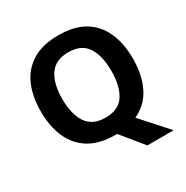

<svg xmlns="http://www.w3.org/2000/svg" viewBox="-198 -891 1191 1228"><g transform="rotate(-30 398.0 -277.5)"><path d="M737.8 -357.9Q737.8 -236.8 694.8 -150.4Q651.4 -62.5 562 -22L733.9 169.9H540L409.2 9.8H397.9Q281.7 9.8 206.1 -36.1Q130.4 -83 94.7 -165Q58.1 -248 58.1 -358.9Q58.1 -469.7 94.7 -551.8Q130.4 -632.8 206.5 -679.7Q282.2 -725.1 398.9 -725.1Q515.1 -725.1 589.8 -679.7Q665.5 -633.3 701.2 -551.3Q737.8 -468.8 737.8 -357.9ZM216.8 -357.9Q216.8 -247.1 259.8 -181.6Q303.7 -117.2 397.9 -117.2Q495.1 -117.2 537.1 -181.6Q579.1 -246.6 579.1 -357.9Q579.1 -470.2 537.1 -535.2Q495.1 -599.1 398.9 -599.1Q303.2 -599.1 259.8 -535.2Q216.8 -471.2 216.8 -357.9Z"/></g></svg>

Font: Droid Sans Thai
Style: Bold
Weight: 700
Designer: Steve Matteson
Foundry: Ascender Corporation
Version: Version 1.00